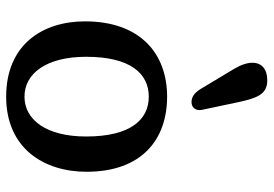

<svg xmlns="http://www.w3.org/2000/svg" viewBox="-150 -714 875 614"><g transform="rotate(90 287.0 -407.5)"><path d="M48.8 -242.2C48.8 -107.4 122.6 9.8 289.6 9.8C456.1 9.8 529.8 -112.3 529.8 -247.1C529.8 -424.8 425.8 -504.9 289.6 -504.9C152.8 -504.9 48.8 -419.9 48.8 -242.2ZM289.6 -48.8C215.8 -48.8 162.1 -118.2 162.1 -246.1C162.1 -387.7 215.8 -446.3 289.6 -446.3C363.3 -446.3 417 -387.7 417 -246.1C417 -118.2 363.3 -48.8 289.6 -48.8ZM307.1 -583C323.7 -583 336.4 -595.7 331.5 -617.7L307.1 -732.9C293.9 -793.9 281.7 -825.2 237.3 -825.2C201.7 -825.2 181.2 -807.6 181.2 -777.8C181.2 -761.2 187.5 -741.2 201.2 -718.3L264.6 -612.8C278.8 -589.4 293 -583 307.1 -583Z"/></g></svg>

Font: Arbutus Slab
Style: Regular
Weight: 400
Designer: Karolina Lach
Foundry: Karolina Lach
Version: Version 1.001